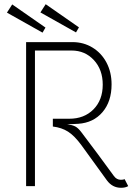

<svg xmlns="http://www.w3.org/2000/svg" viewBox="-20 -884 663 912"><path d="M589 0Q576 8 555 8Q514 8 488 -27L367 -194Q334 -239 303.5 -258.5Q273 -278 231 -283V-320H309Q380 -320 424 -364.5Q468 -409 468 -482Q468 -553 426 -598.5Q384 -644 320 -644H146V0H104V-684H324Q377 -684 419.5 -658Q462 -632 486 -586.5Q510 -541 510 -483Q510 -402 467 -351.5Q424 -301 352 -296Q318 -294 299 -294Q325 -290 338 -283Q351 -276 365 -258Q397 -216 445 -151.5Q493 -87 521 -48Q534 -30 554 -30Q566 -30 572 -33ZM13 -824 38 -863 196 -753 182 -729ZM172 -825 197 -864 355 -754 341 -730Z"/></svg>

Font: Bellota Text Light
Style: Regular
Weight: 300
Designer: Kemie Guaida
Foundry: Kemie Guaida
Version: Version 4.001